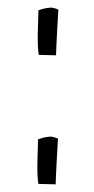

<svg xmlns="http://www.w3.org/2000/svg" viewBox="-20 -480 245 500"><path d="M125 0V-1V-2Q125 -9 126 -28Q127 -47 128 -67Q129 -87 130 -102.5Q131 -118 131 -119Q124 -122 117.5 -123.5Q111 -125 100 -123Q89 -121 79 -117Q79 -110 78.5 -95Q78 -80 77.5 -63Q77 -46 77.5 -29Q78 -12 80 -1H83L123 0ZM126 -336V-337V-338Q126 -345 127 -364Q128 -383 129 -403Q130 -423 131 -438.5Q132 -454 132 -455Q125 -458 118.5 -459.5Q112 -461 101 -459Q90 -457 80 -453Q80 -446 79.5 -431Q79 -416 78.5 -399Q78 -382 78.5 -365Q79 -348 81 -337H84L124 -336Z"/></svg>

Font: Londrina Solid Thin
Style: Regular
Weight: 250
Designer: Marcelo Magalhaes
Foundry: Marcelo Magalhães
Version: Version 1.002